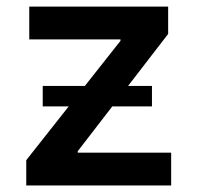

<svg xmlns="http://www.w3.org/2000/svg" viewBox="-20 -566 602 586"><path d="M60.1 0V-77.1L347.7 -441.4V-445.8H69.3V-545.9H493.2V-462.4L217.3 -104.5V-100.1H502.4V0ZM110.4 -241.2V-303.7H443.8V-241.2Z"/></svg>

Font: Inter Cardless
Style: Medium
Weight: 500
Designer: Rasmus Andersson
Foundry: rsms
Version: Version 4.001;git-9221beed3